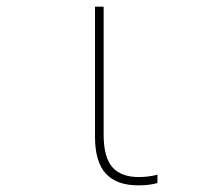

<svg xmlns="http://www.w3.org/2000/svg" viewBox="-20 -548 640 578"><path d="M266 -136V-528H292V-143Q292 -75 318 -45Q344 -15 398 -15Q426 -15 454 -22V3Q430 10 396 10Q331 10 298.5 -25.5Q266 -61 266 -136Z"/></svg>

Font: Noto Sans Mono UI Thin
Style: Regular
Weight: 250
Monospace: yes
Designer: Monotype Design team
Foundry: Monotype Imaging Inc.
Version: Version 1.000